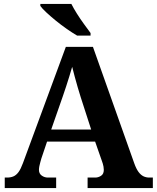

<svg xmlns="http://www.w3.org/2000/svg" viewBox="-20 -951 793 971"><path d="M4 0V-53H16Q34 -53 48 -59Q62 -65 73.5 -80.5Q85 -96 96 -126L313 -714H450L659 -125Q669 -97 680.5 -81.5Q692 -66 705.5 -59.5Q719 -53 735 -53H753V0H423V-53H462Q477 -53 491 -62Q505 -71 505 -92Q505 -100 503.5 -108Q502 -116 500 -123Q498 -130 496 -135L461 -235H218L189 -149Q187 -141 184 -131Q181 -121 179 -110.5Q177 -100 177 -92Q177 -73 191 -63Q205 -53 222 -53H264V0ZM239 -296H441L388 -460Q381 -483 373 -509.5Q365 -536 358 -563Q351 -590 345 -613Q339 -592 331 -566Q323 -540 314.5 -514Q306 -488 298 -465ZM370 -771Q346 -785 318 -804.5Q290 -824 263 -846Q236 -868 214.5 -888Q193 -908 184 -921V-931H341Q352 -909 369 -882Q386 -855 405 -829Q424 -803 438 -784V-771Z"/></svg>

Font: Noto Serif Tamil
Style: Bold
Weight: 700
Designer: Indian Type Foundry, Tom Grace, and the Monotype Design Team
Foundry: Monotype Imaging Inc.
Version: Version 2.003